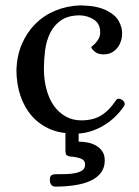

<svg xmlns="http://www.w3.org/2000/svg" viewBox="-20 -485 515 713"><path d="M411 -113Q418 -123 432 -115Q439 -111 442 -104Q445 -97 440 -90Q407 -42 358 -15Q316 8 272 11V41Q289 41 306.5 44.5Q324 48 338 56.5Q352 65 360.5 78Q369 91 369 111Q369 137 355.5 155.5Q342 174 318 185.5Q294 197 260 202.5Q226 208 185 208Q175 208 170 200.5Q165 193 165 184Q165 170 171 166Q177 162 185 162Q206 162 225.5 161.5Q245 161 261 157.5Q277 154 286.5 147Q296 140 296 126Q296 110 280.5 104Q265 98 239 96Q234 95 228.5 92Q223 89 223 73V9Q193 6 167 -5Q127 -22 99 -53.5Q71 -85 56 -129Q41 -173 41 -227Q43 -279 61.5 -322Q80 -365 111.5 -396.5Q143 -428 185.5 -445.5Q228 -463 276 -465Q289 -465 312.5 -463Q336 -461 359.5 -453Q383 -445 403 -428.5Q423 -412 431 -382Q435 -365 432.5 -347.5Q430 -330 421.5 -315.5Q413 -301 398.5 -292Q384 -283 365 -283Q343 -283 331 -294Q319 -305 319 -310Q319 -311 324 -315Q329 -319 335.5 -326Q342 -333 347 -342.5Q352 -352 352 -365Q352 -397 329 -412Q306 -427 277 -428Q233 -428 206.5 -409.5Q180 -391 166 -362Q152 -333 147.5 -298Q143 -263 143 -230Q143 -189 152.5 -153.5Q162 -118 180 -92.5Q198 -67 224 -52.5Q250 -38 282 -38Q326 -38 356 -56.5Q386 -75 411 -113Z"/></svg>

Font: Alice
Style: Regular
Weight: 400
Designer: Cyreal (www.cyreal.org)
Foundry: Cyreal (www.cyreal.org)
Version: Version 1.010